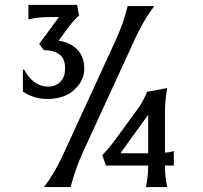

<svg xmlns="http://www.w3.org/2000/svg" viewBox="-20 -762 826 782"><path d="M95.7 -742.2H293.9L301.8 -698.7Q275.9 -675.3 250.5 -640.1L218.8 -596.2Q256.3 -591.3 282.2 -571.3Q323.2 -540.5 323.2 -481.9Q323.2 -433.6 282.2 -396Q242.2 -358.9 171.9 -358.9Q118.7 -358.9 73.2 -388.7V-478.5H78.1Q115.7 -409.2 177.2 -409.2Q207.5 -409.2 228 -431.2Q245.1 -450.2 245.1 -483.4Q245.1 -520.5 226.1 -537.1Q202.6 -557.6 158.7 -557.6L139.6 -583.5L220.2 -692.4H178.7Q133.8 -692.4 95.7 -683.1ZM661.1 0H574.2Q583.5 -44.9 583.5 -83V-87.9H411.1L396.5 -130.4Q422.4 -156.2 446.3 -189L542 -319.8Q564 -349.6 579.1 -388.2L661.1 -403.3Q651.9 -354 651.9 -305.2V-140.6Q671.4 -140.6 688 -147.5V-87.9H651.9V-83Q651.9 -42 661.1 0ZM583.5 -137.7V-294.4L470.2 -137.7ZM159.2 0Q202.1 -56.6 234.4 -126.5L451.2 -598.1Q482.9 -667.5 500 -737.3H608.4Q565.4 -680.7 533.2 -610.8L316.4 -139.2Q287.6 -76.2 267.6 0Z"/></svg>

Font: Classica
Style: Book
Weight: 400
Designer: Wojciech Kalinowski "wmk69" (wmk69@o2.pl)
Foundry: Wojciech Kalinowski "wmk69" (wmk69@o2.pl)
Version: Version 2.1.1; 2021-05-14